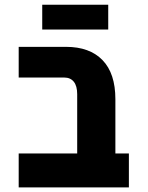

<svg xmlns="http://www.w3.org/2000/svg" viewBox="-20 -812 640 832"><path d="M258.5 -476H61V-609H266Q368.5 -609 424.2 -551.5Q480 -494 480 -382V-147H538.5V0H61V-147H314.5V-404Q314.5 -439.5 299.8 -457.8Q285 -476 258.5 -476ZM163 -791.5H449V-684H163Z"/></svg>

Font: JuliaMono Black
Style: Regular
Weight: 900
Monospace: yes
Designer: cormullion
Foundry: corm
Version: Version 0.054; ttfautohint (v1.8.4)